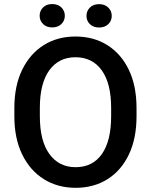

<svg xmlns="http://www.w3.org/2000/svg" viewBox="-20 -897 729 927"><path d="M639.2 -375V-335.9Q639.2 -228.5 602.3 -151.1Q565.4 -73.7 499.3 -32Q433.1 9.8 345.2 9.8Q258.3 9.8 191.7 -32Q125 -73.7 87.2 -151.1Q49.3 -228.5 49.3 -335.9V-375Q49.3 -482.4 86.9 -559.8Q124.5 -637.2 190.9 -679Q257.3 -720.7 344.2 -720.7Q432.1 -720.7 498.5 -679Q564.9 -637.2 602.1 -559.8Q639.2 -482.4 639.2 -375ZM516.6 -335.9V-376Q516.6 -494.6 471.2 -557.6Q425.8 -620.6 344.2 -620.6Q263.7 -620.6 218 -557.6Q172.4 -494.6 172.4 -376V-335.9Q172.4 -216.8 218.5 -153.3Q264.6 -89.8 345.2 -89.8Q427.2 -89.8 471.9 -153.3Q516.6 -216.8 516.6 -335.9ZM171.4 -820.8Q171.4 -844.7 188 -861.1Q204.6 -877.4 231.9 -877.4Q259.8 -877.4 276.4 -861.1Q293 -844.7 293 -820.8Q293 -797.4 276.4 -781Q259.8 -764.6 231.9 -764.6Q204.6 -764.6 188 -781Q171.4 -797.4 171.4 -820.8ZM397.5 -820.3Q397.5 -844.2 414.1 -860.6Q430.7 -877 458.5 -877Q485.8 -877 502.7 -860.6Q519.5 -844.2 519.5 -820.3Q519.5 -796.4 502.7 -780.3Q485.8 -764.2 458.5 -764.2Q430.7 -764.2 414.1 -780.3Q397.5 -796.4 397.5 -820.3Z"/></svg>

Font: Vazirmatn RD UI FD Medium
Style: Regular
Weight: 500
Designer: Saber Rastikerdar
Foundry: Saber Rastikerdar
Version: Version 33.003